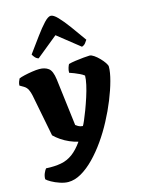

<svg xmlns="http://www.w3.org/2000/svg" viewBox="-151 -871 848 1152"><g transform="rotate(-15 273.0 -295.5)"><path d="M127 200Q104 200 75.5 190.5Q47 181 25 168.5Q3 156 -4 148Q-4 128 3.5 111Q11 94 18 86Q71 89 111 81.5Q151 74 183.5 50Q216 26 247 -18Q221 -24 194.5 -35.5Q168 -47 144.5 -63Q121 -79 104 -96L53 -357Q49 -377 41 -394Q33 -411 16 -421L-8 -435Q-8 -446 -4 -457.5Q0 -469 4 -476Q14 -481 37.5 -486.5Q61 -492 87.5 -496Q114 -500 132 -500Q167 -500 189 -483.5Q211 -467 218 -413L254 -120Q260 -115 268 -110.5Q276 -106 284 -104Q292 -102 297 -102Q301 -107 311.5 -131Q322 -155 335 -189.5Q348 -224 360.5 -262.5Q373 -301 380.5 -335Q388 -369 388 -391Q377 -400 361 -407.5Q345 -415 329 -421.5Q313 -428 300 -432Q300 -449 304.5 -462.5Q309 -476 313 -483Q330 -488 356 -491.5Q382 -495 407 -497.5Q432 -500 445 -500Q456 -500 472 -489Q488 -478 503.5 -462Q519 -446 529.5 -430.5Q540 -415 540 -406Q540 -372 526 -320Q512 -268 488 -208.5Q464 -149 433 -91Q403 -34 366.5 18Q330 70 290 111Q250 152 208.5 176Q167 200 127 200ZM146 -563Q134 -566 125 -576Q116 -586 111 -596Q149 -648 181.5 -692.5Q214 -737 239.5 -764Q265 -791 281 -791Q298 -791 323.5 -764.5Q349 -738 381.5 -694Q414 -650 451 -597Q447 -590 438 -578.5Q429 -567 415 -563L279 -671Z"/></g></svg>

Font: Texturina 12pt Black
Style: Regular
Weight: 900
Designer: Guillermo Torres Carreño
Foundry: Omnibus-Type
Version: Version 1.002